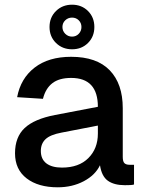

<svg xmlns="http://www.w3.org/2000/svg" viewBox="-20 -786 624 818"><path d="M226 12Q143 12 93.5 -26Q44 -64 44 -133Q44 -202 85 -240.5Q126 -279 214 -296L397 -331Q397 -454 283 -454Q232 -454 203 -431.5Q174 -409 163 -365L53 -372Q68 -452 127.5 -498Q187 -544 283 -544Q392 -544 447.5 -486.5Q503 -429 503 -325V-118Q503 -98 510 -91Q517 -84 532 -84H551V0Q546 2 534.5 2.5Q523 3 512 3Q466 3 439.5 -16Q413 -35 406 -82Q386 -40 337 -14Q288 12 226 12ZM244 -72Q316 -72 356.5 -112.5Q397 -153 397 -217V-251L242 -221Q194 -212 174 -193Q154 -174 154 -143Q154 -108 177.5 -90Q201 -72 244 -72ZM287 -576Q246 -576 218.5 -603Q191 -630 191 -671Q191 -712 218.5 -739Q246 -766 287 -766Q328 -766 355 -739Q382 -712 382 -671Q382 -630 355 -603Q328 -576 287 -576ZM287 -630Q304 -630 315.5 -642Q327 -654 327 -671Q327 -688 315.5 -699.5Q304 -711 287 -711Q270 -711 258 -699.5Q246 -688 246 -671Q246 -654 258 -642Q270 -630 287 -630Z"/></svg>

Font: Geist Med
Style: Regular
Weight: 400
Designer: Basement.studio, Andrés Briganti, Mateo Zaragoza
Foundry: Basement.studio, Vercel, Andrés Briganti, Guido Ferreyra, Mateo Zaragoza
Version: Version 1.401